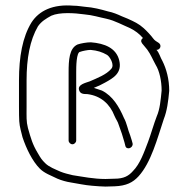

<svg xmlns="http://www.w3.org/2000/svg" viewBox="-20 -683 693 708"><path d="M507 -543C499.7 -537 498.7 -530.3 504 -523C510.7 -514.9 514.3 -510.6 523 -500C536.4 -481.5 542.7 -464.3 554 -444C568 -421.6 576 -384.4 576 -349C572.6 -314.6 569.6 -280.1 558 -254C548.2 -229.4 535.8 -185.5 526 -160C511.2 -121.4 496.6 -78.6 470 -52C454.1 -34.1 436.6 -24 402 -24C387.3 -23.3 376.3 -23 369 -23C325.3 -23 286.5 -31.1 248 -37L224 -43C216.7 -45 209.7 -47.3 203 -50C183.2 -59 161 -67 147 -81C134.1 -93.9 131.3 -97.7 119 -119C99.7 -151.1 94 -172.4 83 -211C76.6 -236.6 78 -251.1 78 -290V-387C78 -467.2 90.1 -534.8 120 -586C132.8 -604.3 149.5 -614.2 169 -625C200 -638.8 255.1 -635.1 291 -630C321.4 -627.5 345.2 -619.4 372 -614C389.5 -610 403.2 -604.7 418 -598L440 -588C446.7 -584.7 453.3 -581.7 460 -579C478.4 -569.8 493.4 -558.6 507 -543ZM557 -499C571.5 -499 577.4 -516.7 565 -525C557.4 -529.8 550.3 -533.5 545 -541C535.5 -553.7 522.6 -567.5 510 -579C491.8 -595.5 474.6 -603.3 451 -614L429 -623C413.5 -630.1 397.2 -637.2 378 -641C351.3 -648.6 324.3 -655.8 293 -658C278 -659.2 267.8 -662 251 -662C174.8 -668.4 124 -643.5 96 -600C63 -546.4 50 -473.2 50 -387V-290C50 -265.3 50.3 -247.3 51 -236C52.3 -214.3 58.7 -195.5 63 -177C76.9 -135.2 99.3 -88.7 127 -61C144.3 -43.7 168.1 -35.9 192 -24C207.1 -17.7 224.4 -12.7 242 -10C267.1 -6.1 292.3 -0.1 320 2L346 4C354 4.7 361.7 5 369 5C376.3 5 387.7 4.7 403 4C445.9 2.3 470 -10.1 491 -33C537.1 -83.7 559.8 -171.4 584 -244C595.9 -273.8 600.5 -309.4 604 -348C604 -391.7 593.3 -429.4 579 -458C571.5 -470.1 567 -489 557 -499ZM261 -165V-417C261 -434.3 261.1 -492 276 -492C282.7 -494.7 303.1 -499 314 -499C339.5 -496.7 356.7 -490.9 374 -481C384.2 -475.9 404.2 -443.2 390 -429C372.2 -407.7 337.9 -394.9 311 -383C295.1 -377.2 265.6 -371.2 271.5 -351C275.6 -337 286.7 -336 302 -336C352.7 -329.7 385.7 -298.3 402 -256C408.6 -240.6 413.9 -236.3 418 -222C426.3 -199.8 432.9 -180.5 439 -158L442 -146C445.6 -127.9 471.9 -136.8 469 -154L466 -165C463.3 -173 461.3 -179.3 460 -184C451.5 -203.9 447.6 -229.4 437 -248C419.2 -289.5 395.6 -329.2 356 -349L326 -359C340.8 -364.5 353.1 -370.5 367.5 -378.5C397.8 -395.3 431.3 -413.7 419.5 -461C408.3 -505.7 366.1 -523.1 315 -527C299.5 -527 278.2 -523.1 266 -519C235.3 -505.1 233 -461.5 233 -417V-165C233 -157.9 239.6 -151 247 -151C254.4 -151 261 -157.9 261 -165Z"/></svg>

Font: HoneyBee
Style: XLit
Weight: 200
Foundry: Cannot Into Space Fonts
Version: Version 0.89